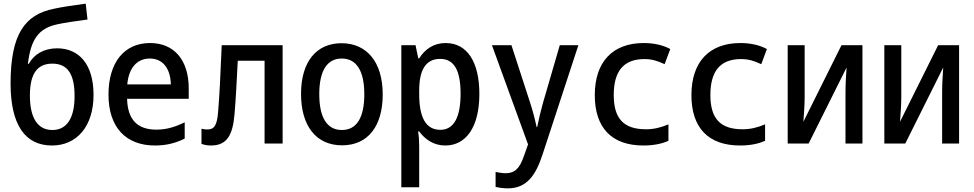

<svg xmlns="http://www.w3.org/2000/svg" viewBox="-20 -787 5340 1053"><path d="M265 11C401 11 493 -94 493 -266C493 -434 414 -522 293 -522C221 -522 166 -489 138 -437H133C149 -570 190 -632 296 -654C331 -662 400 -672 460 -680L450 -767C387 -759 310 -747 276 -739C115 -707 38 -598 38 -329C38 -99 120 11 265 11ZM267 -74C186 -74 144 -141 144 -263C144 -381 183 -438 267 -438C352 -438 389 -379 389 -260C389 -141 348 -74 267 -74Z M830 11C894 11 945 -3 993 -27V-116C945 -93 897 -76 838 -76C735 -76 680 -129 677 -245H1015V-303C1015 -455 937 -551 803 -551C661 -551 575 -444 575 -268C575 -89 670 11 830 11ZM678 -324C686 -414 731 -466 802 -466C874 -466 915 -410 917 -324Z M1137 11C1222 11 1256 -42 1266 -159C1274 -250 1277 -324 1284 -454H1431V0H1530V-539H1196C1188 -352 1184 -268 1176 -171C1170 -96 1153 -77 1117 -77C1106 -77 1096 -78 1085 -81V2C1101 8 1118 11 1137 11Z M1856 10C1998 10 2079 -95 2079 -269C2079 -450 1989 -550 1853 -550C1714 -550 1631 -447 1631 -272C1631 -95 1715 10 1856 10ZM1855 -74C1773 -74 1731 -143 1731 -271C1731 -397 1773 -466 1854 -466C1936 -466 1978 -397 1978 -270C1978 -143 1937 -74 1855 -74Z M2181 240H2279V13C2279 -13 2277 -43 2273 -66H2279C2311 -23 2358 11 2422 11C2536 11 2609 -90 2609 -272C2609 -446 2543 -551 2424 -551C2357 -551 2310 -516 2279 -467H2274L2259 -539H2181ZM2395 -75C2313 -75 2279 -147 2279 -271V-290C2279 -402 2314 -464 2394 -464C2470 -464 2506 -402 2506 -273C2506 -144 2469 -75 2395 -75Z M2765 246C2868 246 2918 176 2956 59L3152 -539H3050L2958 -223C2947 -184 2934 -131 2926 -90H2923C2914 -133 2902 -179 2888 -222L2785 -539H2678L2876 5L2854 67C2830 137 2804 163 2752 163C2734 163 2714 159 2698 156V238C2719 243 2742 246 2765 246Z M3509 11C3562 11 3610 2 3646 -15V-105C3604 -87 3564 -78 3523 -78C3398 -78 3346 -139 3346 -266C3346 -394 3398 -463 3514 -463C3555 -463 3584 -454 3625 -435L3656 -518C3618 -539 3567 -551 3511 -551C3340 -551 3242 -448 3242 -265C3242 -87 3334 11 3509 11Z M4039 11C4092 11 4140 2 4176 -15V-105C4134 -87 4094 -78 4053 -78C3928 -78 3876 -139 3876 -266C3876 -394 3928 -463 4044 -463C4085 -463 4114 -454 4155 -435L4186 -518C4148 -539 4097 -551 4041 -551C3870 -551 3772 -448 3772 -265C3772 -87 3864 11 4039 11Z M4300 0H4415L4623 -417C4620 -379 4617 -323 4617 -279V0H4710V-539H4595L4386 -119C4389 -156 4393 -213 4393 -253V-539H4300Z M4830 0H4945L5153 -417C5150 -379 5147 -323 5147 -279V0H5240V-539H5125L4916 -119C4919 -156 4923 -213 4923 -253V-539H4830Z"/></svg>

Font: Noto Sans Mono Condensed Medium
Style: Regular
Weight: 500
Width: 3
Designer: Monotype Design Team
Foundry: Monotype Imaging Inc.
Version: Version 2.014